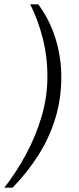

<svg xmlns="http://www.w3.org/2000/svg" viewBox="-51 -706 364 883"><path d="M-31 157Q23 88 68 5Q113 -78 140 -169Q167 -260 167 -354Q167 -447 145 -532Q123 -617 88 -686H125Q177 -616 204 -529.5Q231 -443 231 -351Q231 -253 204 -163.5Q177 -74 126.5 6Q76 86 7 157Z"/></svg>

Font: Chivo Medium ExtraLight
Style: Italic
Weight: 250
Italic angle: -8.05°
Version: Version 2.002